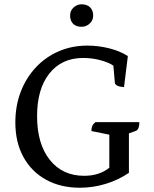

<svg xmlns="http://www.w3.org/2000/svg" viewBox="-20 -869 722 901"><path d="M355 12Q264 12 195.5 -26Q127 -64 89.5 -133Q52 -202 52 -294Q52 -372 77 -437.5Q102 -503 147.5 -552Q193 -601 255 -628Q317 -655 390 -655Q441 -655 491.5 -642.5Q542 -630 580 -606L562 -460Q521 -463 519 -481L512 -561Q488 -577 449.5 -587Q411 -597 370 -597Q270 -597 212 -524.5Q154 -452 154 -324Q154 -194 213.5 -119Q273 -44 375 -44Q446 -44 493 -82V-237L409 -254Q409 -269 413 -278Q417 -287 428 -296H634Q634 -262 618 -255L585 -243V-58Q535 -24 475.5 -6Q416 12 355 12ZM362.7 -743.3Q336.8 -743.3 322.9 -757.7Q309 -772.1 309 -796.1Q309 -819.1 325.3 -833.9Q341.6 -848.8 362.7 -848.8Q388.6 -848.8 403 -834.4Q417.3 -820 417.3 -796.1Q417.3 -773.1 400.6 -758.2Q383.8 -743.3 362.7 -743.3Z"/></svg>

Font: Petrona Medium
Style: Regular
Weight: 500
Designer: Ringo R. Seeber
Foundry: Ringo R. Seeber
Version: Version 2.001; ttfautohint (v1.8.3)